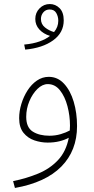

<svg xmlns="http://www.w3.org/2000/svg" viewBox="-20 -702 468 952"><path d="M54 230 45 196Q110 183 168.5 159Q227 135 267.5 92Q308 49 321 -19Q301 -8 274.5 -1.5Q248 5 216 5Q183 5 150.5 -6Q118 -17 96.5 -43.5Q75 -70 75 -116Q75 -151 86 -187Q97 -223 116.5 -253.5Q136 -284 163 -302.5Q190 -321 222 -321Q266 -321 297.5 -287Q329 -253 345.5 -197.5Q362 -142 362 -77Q362 45 284 124Q206 203 54 230ZM110 -123Q110 -70 142.5 -49.5Q175 -29 225 -29Q255 -29 281.5 -37Q308 -45 326 -55Q327 -67 327 -79Q327 -128 314.5 -175.5Q302 -223 277.5 -254Q253 -285 217 -285Q190 -285 165.5 -261Q141 -237 125.5 -200Q110 -163 110 -123ZM105 -456 100 -481Q144 -485 176 -496.5Q208 -508 228 -524Q195 -534 175 -556Q155 -578 155 -608Q155 -639 176 -660.5Q197 -682 227 -682Q255 -682 275.5 -661.5Q296 -641 296 -601Q296 -540 243.5 -502Q191 -464 105 -456ZM183 -608Q183 -582 203 -566Q223 -550 248 -543Q269 -568 269 -599Q269 -620 259 -637.5Q249 -655 226 -655Q207 -655 195 -641Q183 -627 183 -608Z"/></svg>

Font: Noto Sans Arabic UI SmCn XLt
Style: Regular
Weight: 200
Width: 4
Designer: Monotype Design Team, Nadine Chahine and Nizar Qandah
Foundry: Monotype Imaging Inc.
Version: Version 2.010; ttfautohint (v1.8.4.7-5d5b)